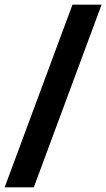

<svg xmlns="http://www.w3.org/2000/svg" viewBox="-75 -756 456 824"><path d="M-55 48 236 -736H361L70 48Z"/></svg>

Font: Archivo ExtraCondensed Black
Style: Italic
Weight: 900
Width: 2
Italic angle: -10°
Designer: Hector Gatti
Foundry: Omnibus-Type
Version: Version 2.001